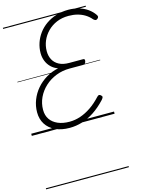

<svg xmlns="http://www.w3.org/2000/svg" viewBox="-206 -1125 1269 1734"><g transform="rotate(-15 428.5 -257.5)"><path d="M351 19Q273 19 217 -7.5Q161 -34 131 -81.5Q101 -129 101 -192Q101 -252 122.5 -307Q144 -362 182.5 -407Q221 -452 273.5 -483.5Q326 -515 387 -528Q350 -541 323.5 -567Q297 -593 283.5 -627.5Q270 -662 270 -701Q270 -750 285.5 -796Q301 -842 330.5 -882Q360 -922 402 -951.5Q444 -981 497 -998Q550 -1015 612 -1015Q666 -1015 711.5 -1001Q757 -987 792 -962Q827 -937 850 -903Q857 -893 856.5 -884.5Q856 -876 845 -867Q835 -859 826.5 -861.5Q818 -864 808 -873Q784 -902 752.5 -921.5Q721 -941 683 -951Q645 -961 600 -961Q538 -961 488.5 -940Q439 -919 403 -882.5Q367 -846 347.5 -800Q328 -754 328 -703Q328 -659 346.5 -624Q365 -589 402.5 -569Q440 -549 497 -549H627Q637 -549 640 -543Q643 -537 640 -524Q636 -510 629.5 -504.5Q623 -499 614 -499H486Q419 -499 359.5 -475.5Q300 -452 255 -410.5Q210 -369 184.5 -315Q159 -261 159 -200Q159 -148 184 -111.5Q209 -75 255 -55Q301 -35 364 -35Q415 -35 465.5 -52Q516 -69 565.5 -102.5Q615 -136 662 -187Q673 -199 681.5 -199.5Q690 -200 700 -190Q710 -181 708 -172.5Q706 -164 694 -150Q639 -91 582 -53.5Q525 -16 467.5 1.5Q410 19 351 19ZM0 490H774V500H0ZM0 -20H774V0H0ZM0 -505H774V-500H0ZM0 -1010H774V-1000H0Z"/></g></svg>

Font: Playwrite BE VLG Guides
Style: Regular
Weight: 400
Designer: Veronika Burian, José Scaglione
Foundry: TypeTogether
Version: Version 1.003